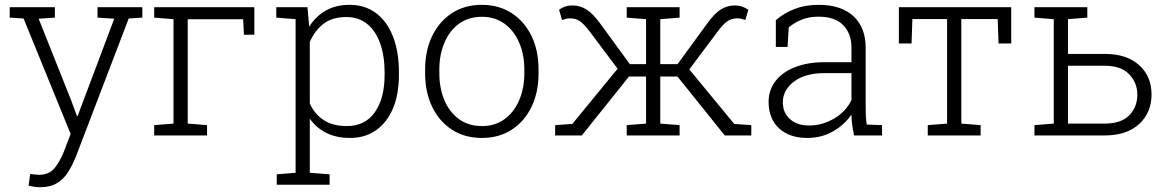

<svg xmlns="http://www.w3.org/2000/svg" viewBox="-20 -558 4816 791"><path d="M144 213.4Q133.8 213.4 119.4 211.2Q105 209 97.7 207L104.5 158.7Q111.3 159.7 123.8 160.9Q136.2 162.1 142.1 162.1Q180.2 162.1 202.6 137Q225.1 111.8 243.7 65.4L271 -6.3L77.1 -481.9L20 -485.4V-528.3H206.1V-485.4L139.2 -481L274.9 -140.1L296.9 -80.1H299.8L450.7 -481L381.8 -485.4V-528.3H566.4V-485.4L510.3 -481.9L293.5 85Q278.8 122.1 260.3 151.4Q241.7 180.7 213.9 197Q186 213.4 144 213.4Z M615.2 0V-42.5L694.8 -48.8V-479L615.2 -485.4V-528.3H1027.8V-415H984.9L981.9 -478.5H753.4V-48.8L833 -42.5V0Z M1120.1 203.1V160.2L1197.8 153.8V-479L1118.2 -485.4V-528.3H1246.6L1253.9 -447.8Q1280.3 -490.7 1322 -514.4Q1363.8 -538.1 1420.4 -538.1Q1483.9 -538.1 1529.5 -503.7Q1575.2 -469.2 1599.4 -406.7Q1623.5 -344.2 1623.5 -259.8V-249.5Q1623.5 -170.4 1599.4 -112.3Q1575.2 -54.2 1530 -22Q1484.9 10.3 1421.9 10.3Q1365.7 10.3 1324 -10.7Q1282.2 -31.7 1256.3 -69.3V153.8L1337.9 160.2V203.1ZM1408.2 -38.6Q1484.9 -38.6 1524.7 -96.2Q1564.5 -153.8 1564.5 -249.5V-259.8Q1564.5 -327.1 1546.4 -378.4Q1528.3 -429.7 1493.4 -458.7Q1458.5 -487.8 1407.2 -487.8Q1347.2 -487.8 1310.8 -458.5Q1274.4 -429.2 1256.3 -384.3V-132.3Q1274.9 -88.9 1313 -63.7Q1351.1 -38.6 1408.2 -38.6Z M1965.8 10.3Q1894.5 10.3 1842 -23.7Q1789.6 -57.6 1760.5 -117.9Q1731.4 -178.2 1731.4 -255.9V-272Q1731.4 -349.6 1760.5 -409.7Q1789.6 -469.7 1842 -503.9Q1894.5 -538.1 1964.8 -538.1Q2035.6 -538.1 2088.1 -503.9Q2140.6 -469.7 2169.7 -409.9Q2198.7 -350.1 2198.7 -272V-255.9Q2198.7 -177.7 2169.7 -117.7Q2140.6 -57.6 2088.1 -23.7Q2035.6 10.3 1965.8 10.3ZM1965.8 -38.6Q2020 -38.6 2059.1 -67.4Q2098.1 -96.2 2119.1 -145.5Q2140.1 -194.8 2140.1 -255.9V-272Q2140.1 -332.5 2119.1 -381.8Q2098.1 -431.2 2058.8 -460Q2019.5 -488.8 1964.8 -488.8Q1910.2 -488.8 1870.8 -460Q1831.5 -431.2 1810.8 -381.8Q1790 -332.5 1790 -272V-255.9Q1790 -194.3 1810.8 -145.3Q1831.5 -96.2 1870.8 -67.4Q1910.2 -38.6 1965.8 -38.6Z M2267.1 0V-42.5L2337.9 -47.4L2524.4 -274.9L2408.7 -429.2Q2385.7 -459.5 2368.7 -470.9Q2351.6 -482.4 2329.1 -482.4Q2319.3 -482.4 2314 -481Q2308.6 -479.5 2295.4 -475.6L2283.2 -518.1Q2295.9 -526.9 2308.8 -531.2Q2321.8 -535.6 2337.9 -535.6Q2370.1 -535.6 2397.2 -518.1Q2424.3 -500.5 2454.6 -458.5L2574.7 -293.9H2641.6V-479L2562 -485.4V-528.3H2779.8V-485.4L2700.2 -479V-293.9H2771.5L2891.6 -458.5Q2921.4 -500.5 2948.2 -518.1Q2975.1 -535.6 3008.3 -535.6Q3023.9 -535.6 3036.9 -531Q3049.8 -526.4 3063 -518.1L3050.8 -475.6Q3037.6 -479.5 3032 -481Q3026.4 -482.4 3017.1 -482.4Q2994.1 -482.4 2977.1 -470.9Q2960 -459.5 2937.5 -429.2L2819.8 -272L3004.9 -47.4L3075.2 -42.5V0H2965.8L2771 -242.7H2700.2V-48.8L2779.8 -42.5V0H2562V-42.5L2641.6 -48.8V-242.7H2571.3L2377 0Z M3306.6 10.3Q3231.4 10.3 3189 -29.8Q3146.5 -69.8 3146.5 -138.2Q3146.5 -187 3174.8 -223.9Q3203.1 -260.7 3255.1 -281.2Q3307.1 -301.8 3378.4 -301.8H3487.8V-362.3Q3487.8 -419.4 3453.9 -454.3Q3419.9 -489.3 3351.6 -489.3Q3313 -489.3 3282.5 -476.8Q3252 -464.4 3229.5 -445.3L3224.6 -364.7H3176.3V-475.1Q3210.4 -504.4 3253.9 -521.2Q3297.4 -538.1 3352.5 -538.1Q3445.8 -538.1 3496.1 -491.2Q3546.4 -444.3 3546.4 -361.3V-106.4Q3546.4 -90.8 3547.4 -75.4Q3548.3 -60.1 3550.8 -44.9L3613.8 -42.5V0H3498.5Q3492.7 -28.8 3490.5 -46.4Q3488.3 -64 3487.8 -85.9Q3459 -43.5 3411.6 -16.6Q3364.3 10.3 3306.6 10.3ZM3313.5 -41Q3367.7 -41 3416.3 -69.6Q3464.8 -98.1 3487.8 -145.5V-256.8H3377.9Q3296.9 -256.8 3251 -221.9Q3205.1 -187 3205.1 -136.2Q3205.1 -93.8 3234.4 -67.4Q3263.7 -41 3313.5 -41Z M3802.2 0V-42.5L3881.8 -48.8V-479.5H3738.8L3735.4 -378.9H3683.1V-528.3H4146V-378.9H4093.8L4090.3 -479.5H3940.4V-48.8L4020 -42.5V0Z M4530.8 -335.9Q4622.1 -335.9 4673.1 -289.6Q4724.1 -243.2 4724.1 -168.9Q4724.1 -94.2 4673.1 -47.1Q4622.1 0 4530.8 0H4241.7V-42.5L4321.3 -48.8V-479L4241.7 -485.4V-528.3H4459.5V-485.4L4379.9 -479V-335.9ZM4530.8 -48.8Q4598.6 -48.8 4632.1 -82.8Q4665.5 -116.7 4665.5 -168Q4665.5 -217.3 4631.8 -252.2Q4598.1 -287.1 4530.8 -287.1H4379.9V-48.8Z"/></svg>

Font: Roboto Slab LO Light
Style: Regular
Weight: 300
Designer: Google
Version: Version 2.000